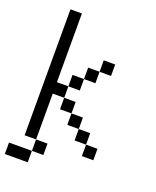

<svg xmlns="http://www.w3.org/2000/svg" viewBox="-149 -775 799 985"><g transform="rotate(20 250.0 -282.0)"><path d="M125 -312.5H187.5V-250H125V0H62.5V-687.5H125ZM0 62.5H125V125H0ZM125 0H187.5V62.5H125ZM187.5 -250H250V-187.5H187.5ZM187.5 -375H250V-312.5H187.5ZM250 -187.5H312.5V-125H250ZM250 -437.5H312.5V-375H250ZM312.5 -125H375V-62.5H312.5ZM312.5 -500H375V-437.5H312.5ZM375 -62.5H437.5V0H375Z"/></g></svg>

Font: 寒蝉点阵体 16px
Style: Regular
Weight: 400
Designer: Designed by Warren2060
Foundry: ChillType
Version: Version 1.000